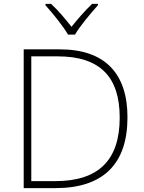

<svg xmlns="http://www.w3.org/2000/svg" viewBox="-20 -968 740 988"><path d="M330 -790H366C390 -832 447 -900 484 -941V-948H454C418 -914 377 -867 348 -830C319 -867 280 -914 243 -948H214V-941C251 -900 306 -832 330 -790ZM636 -364C636 -591 519 -714 288 -714H102V0H265C512 0 636 -125 636 -364ZM596 -363C596 -144 487 -36 265 -36H141V-678H277C497 -678 596 -570 596 -363Z"/></svg>

Font: Noto Sans Canadian Aboriginal ExtraLight
Style: Regular
Weight: 200
Designer: Monotype Design Team, Typotheque's Kevin King
Foundry: Monotype Imaging Inc.
Version: Version 2.004